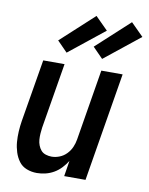

<svg xmlns="http://www.w3.org/2000/svg" viewBox="-87 -833 704 905"><g transform="rotate(10 265.5 -381.0)"><path d="M152 8Q126 8 103 -1Q80 -10 66 -29Q52 -48 44.5 -71.5Q37 -95 35 -119.5Q33 -144 34.5 -170Q36 -196 40 -221L90 -520H192L140 -207Q138 -193 137 -178Q136 -163 137 -149Q138 -135 143 -122Q148 -109 156.5 -99Q165 -89 179 -84.5Q193 -80 207 -80Q226 -80 245 -87.5Q264 -95 278.5 -110Q293 -125 301 -143.5Q309 -162 312 -181L368 -520H470L384 0H282L294 -75Q283 -57 267.5 -40.5Q252 -24 233 -13Q214 -2 193 3Q172 8 152 8ZM362 -575 313 -625 471 -770 531 -710ZM192 -575 143 -625 301 -770 361 -710Z"/></g></svg>

Font: Iosevka SS18 Semibold
Style: Italic
Weight: 600
Italic angle: -9°
Monospace: yes
Designer: Belleve Invis
Foundry: Belleve Invis
Version: Version 25.1.1; ttfautohint (v1.8.4)